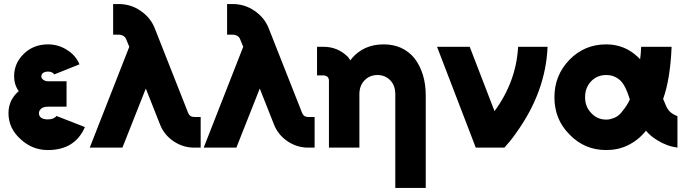

<svg xmlns="http://www.w3.org/2000/svg" viewBox="-20 -732 3408 952"><path d="M310 -329H219Q204 -329 194 -337Q185 -344 185 -353Q185 -363 193 -370Q203 -377 218 -377Q240 -377 249 -363L374 -413Q365 -435 349.5 -453Q334 -471 313 -484Q270 -512 218 -512Q146 -512 98 -465Q50 -419 50 -353Q50 -312 73 -280Q61 -270 52 -258.5Q43 -247 36 -234Q22 -204 22 -171Q22 -96 82 -42Q140 12 217 12Q352 12 401 -102L260 -157Q247 -140 217 -140Q194 -140 183 -149Q173 -157 173 -171Q173 -182 182 -191Q192 -203 219 -203H310Z M541 -712V-560H568Q581 -560 592 -554Q603 -547 607 -534L621 -500L425 0H587L703 -293L773 -116Q793 -64 840 -32Q887 0 943 0H975V-152H943Q921 -152 913 -172L748 -590Q727 -645 676 -679Q628 -712 568 -712Z M1106 -712V-560H1133Q1146 -560 1157 -554Q1168 -547 1172 -534L1186 -500L990 0H1152L1268 -293L1338 -116Q1358 -64 1405 -32Q1452 0 1508 0H1540V-152H1508Q1486 -152 1478 -172L1313 -590Q1292 -645 1241 -679Q1193 -712 1133 -712Z M2091 200V-258Q2091 -314 2077 -360Q2063 -406 2036 -442Q1979 -512 1882 -512Q1783 -512 1723 -441Q1722 -439 1720.5 -437Q1719 -435 1717 -433Q1714 -438 1711 -442Q1708 -446 1704 -451Q1654 -500 1584 -500H1552V-358H1584Q1595 -358 1604 -351Q1611 -343 1611 -332V0H1664H1744H1762V-265Q1762 -308 1788 -334Q1813 -360 1852 -360Q1889 -360 1915 -334Q1940 -308 1940 -265V200Z M2147 -500 2339 0H2481Q2494 -14 2509 -32.5Q2524 -51 2540 -74Q2686 -277 2695 -500H2549Q2544 -412 2514.5 -332.5Q2485 -253 2432 -181L2309 -500Z M2986 -512Q2878 -512 2804 -436Q2729 -359 2729 -250Q2729 -195 2747.5 -149Q2766 -103 2804 -65Q2878 12 2986 12Q3044 12 3092 -11Q3117 -23 3140 -41Q3163 -59 3183 -84Q3195 -69 3210 -57Q3225 -45 3242 -35Q3263 -22 3287 -13Q3311 -4 3339 0V-156Q3328 -160 3318 -166Q3308 -172 3301 -179Q3294 -186 3288.5 -195.5Q3283 -205 3279 -215Q3278 -219 3275 -225.5Q3272 -232 3268 -241Q3286 -292 3296.5 -357Q3307 -422 3310 -500H3159Q3158 -482 3157 -466.5Q3156 -451 3154 -438Q3151 -442 3147.5 -445Q3144 -448 3141 -451Q3111 -479 3074 -495Q3033 -512 2986 -512ZM2986 -360Q3014 -360 3035 -348Q3058 -336 3073 -311Q3080 -300 3087.5 -282Q3095 -264 3103 -239Q3096 -223 3086.5 -208.5Q3077 -194 3067 -182Q3050 -158 3027 -148Q3017 -144 3007 -141.5Q2997 -139 2986 -139Q2941 -139 2911 -172Q2881 -203 2881 -250Q2881 -297 2911 -329Q2941 -360 2986 -360Z"/></svg>

Font: Unageo
Style: ExtraBold
Weight: 800
Designer: Richard Sepsi
Foundry: Richard Sepsi
Version: Version 2.000